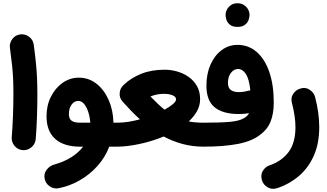

<svg xmlns="http://www.w3.org/2000/svg" viewBox="-20 -856 2023 1189"><path d="M41.5 -559.6Q37.6 -589.8 56.4 -614.5Q75.2 -639.2 105.5 -643.1Q135.7 -647 160.4 -628.2Q185.1 -609.4 189 -579.1Q197.8 -514.2 202.6 -464.8Q207.5 -415.5 209.5 -369.4Q211.4 -323.2 211.4 -267.6Q211.4 -196.8 208.7 -125.7Q206.1 -54.7 201.2 5.4Q198.7 35.6 174.8 55.9Q150.9 76.2 120.6 73.7Q89.8 71.3 70.1 47.4Q50.3 23.4 52.7 -6.3Q57.6 -66.9 60.3 -137Q63 -207 63 -274.9Q63 -325.2 61.3 -365.2Q59.6 -405.3 54.9 -450.2Q50.3 -495.1 41.5 -559.6Z M475.1 52.2Q376 52.2 322 4.4Q268.1 -43.5 268.1 -136.2Q268.1 -202.6 295.2 -256.8Q322.3 -311 367.7 -343Q413.1 -375 467.8 -375Q529.8 -375 577.4 -337.6Q625 -300.3 652.8 -237.1Q680.7 -173.8 682.6 -96.2H707Q737.8 -96.2 759.3 -74.5Q780.8 -52.7 780.8 -22Q780.8 8.3 759.3 30.3Q737.8 52.2 707 52.2H656.7Q630.9 119.1 583 172.4Q535.2 225.6 473.1 261Q411.1 296.4 342.8 309.6Q313 315.4 287.4 297.6Q261.7 279.8 256.3 250Q250.5 219.7 268.6 195.6Q286.6 171.4 315.4 163.1Q377 146 421.9 117.4Q466.8 88.9 494.6 52.2ZM474.1 -96.2H539.1Q537.1 -128.4 527.6 -159.4Q518.1 -190.4 502.2 -210.7Q486.3 -231 464.4 -231Q440.4 -231 423.6 -208.5Q406.7 -186 406.7 -149.9Q406.7 -119.6 424.1 -107.9Q441.4 -96.2 474.1 -96.2Z M632.8 -22Q632.8 -52.7 654.8 -74.5Q676.8 -96.2 707 -96.2Q740.2 -96.2 775.9 -101.8Q811.5 -107.4 846.7 -117.2Q818.8 -142.1 791.7 -170.2Q764.6 -198.2 737.8 -228.5Q717.3 -251.5 721.7 -283.7Q723.6 -303.7 735.8 -318.8Q741.7 -327.1 749.5 -333.5Q791 -373 853.8 -398.7Q916.5 -424.3 1000 -424.3Q1037.6 -424.3 1076.2 -413.6Q1114.7 -402.8 1147.2 -380.4Q1179.7 -357.9 1199.5 -323.5Q1219.2 -289.1 1219.2 -241.7Q1219.2 -202.6 1200.2 -168.2Q1181.2 -133.8 1148.9 -104Q1189 -96.2 1240.7 -96.2H1241.2Q1272 -96.2 1293.5 -74.5Q1314.9 -52.7 1314.9 -22Q1314.9 8.3 1293.5 30.3Q1272 52.2 1241.2 52.2H1240.7Q1171.9 52.2 1110.6 35.6Q1049.3 19 993.7 -10.7Q919.4 20 841.8 36.1Q764.2 52.2 707 52.2Q676.8 52.2 654.8 30.3Q632.8 8.3 632.8 -22ZM994.1 -274.9Q952.6 -274.9 911.6 -258.8Q960 -208 999 -176.8Q1031.2 -194.3 1050.8 -211.2Q1070.3 -228 1070.3 -240.7Q1070.3 -256.8 1048.6 -265.9Q1026.9 -274.9 994.1 -274.9Z M1167 -22Q1167 -52.7 1189 -74.5Q1210.9 -96.2 1241.2 -96.2Q1343.3 -96.2 1402.1 -101.3Q1460.9 -106.4 1489.3 -123.5Q1512.2 -135.7 1522.5 -154.8Q1490.2 -149.9 1459 -149.9Q1359.9 -149.9 1309.1 -191.7Q1258.3 -233.4 1258.3 -324.7Q1258.3 -398.9 1283.7 -456.1Q1309.1 -513.2 1352.8 -545.7Q1396.5 -578.1 1450.7 -578.1Q1519 -578.1 1569.6 -534.2Q1620.1 -490.2 1647.7 -410.2Q1675.3 -330.1 1675.3 -221.2Q1675.3 -153.3 1656 -104.2Q1636.7 -55.2 1592.8 -22.9Q1542 18.1 1453.9 35.2Q1365.7 52.2 1241.2 52.2Q1210.9 52.2 1189 30.3Q1167 8.3 1167 -22ZM1391.6 -343.3Q1391.6 -312.5 1408.7 -299.1Q1425.8 -285.6 1459.5 -285.6Q1477.1 -285.6 1494.4 -288.8Q1511.7 -292 1526.4 -295.9Q1528.3 -296.4 1530.3 -296.9Q1522.9 -366.7 1502.7 -397.7Q1482.4 -428.7 1454.1 -428.7Q1428.7 -428.7 1410.2 -404.8Q1391.6 -380.9 1391.6 -343.3ZM1377 -763.7Q1377 -791.5 1397.5 -813.7Q1418 -835.9 1449.7 -835.9Q1472.7 -835.9 1488.5 -826.2Q1504.4 -816.4 1513.7 -802.2Q1525.4 -782.7 1525.4 -763.7Q1525.4 -749 1519 -731.7Q1512.7 -714.4 1496.3 -701.9Q1480 -689.5 1450.7 -689.5Q1420.4 -689.5 1404.8 -702.1Q1389.2 -714.8 1382.8 -731.4Q1377 -747.6 1377 -763.7Z M1834 -305.7Q1869.6 -318.8 1897.2 -300.5Q1924.8 -282.2 1931.2 -254.9Q1957 -157.2 1957 -68.4Q1957 31.7 1923.8 107.2Q1890.6 182.6 1831.8 233.2Q1772.9 283.7 1696.8 309.1Q1663.6 319.8 1637 303.7Q1610.4 287.6 1602.1 260.7Q1592.3 226.1 1608.4 200.9Q1624.5 175.8 1648.9 168Q1724.1 142.6 1766.8 85.9Q1809.6 29.3 1809.6 -68.4Q1809.6 -134.8 1788.1 -217.8Q1779.3 -251 1795.4 -274.4Q1811.5 -297.9 1834 -305.7Z"/></svg>

Font: Mikhak-FD ExtraBold
Style: Regular
Weight: 800
Designer: Amin Abedi
Version: Version 3.2